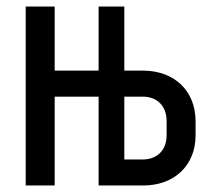

<svg xmlns="http://www.w3.org/2000/svg" viewBox="-20 -570 640 590"><path d="M59 0H148V-273H283V0H420C516 0 581 -62 581 -154V-197C581 -291 516 -353 419 -353H362V-550H283V-353H148V-550H59ZM362 -80V-273H419C464 -273 492 -243 492 -198V-154C492 -110 464 -80 419 -80Z"/></svg>

Font: JetBrains Mono Medium
Style: Regular
Weight: 436
Monospace: yes
Designer: Philipp Nurullin, Konstantin Bulenkov
Foundry: JetBrains
Version: Version 2.305